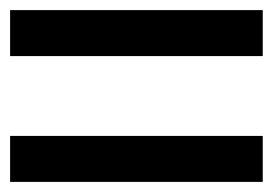

<svg xmlns="http://www.w3.org/2000/svg" viewBox="-20 -550 540 380"><path d="M0 -439V-530H500V-439ZM0 -190V-281H500V-190Z"/></svg>

Font: Murecho Thin Medium
Style: Regular
Weight: 500
Version: Version 1.010